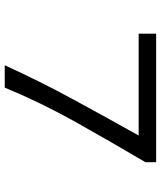

<svg xmlns="http://www.w3.org/2000/svg" viewBox="44 -706 663 790"><g transform="rotate(90 375.0 -311.5)"><path d="M249 0Q314 -143 388.5 -280Q463 -417 538 -551H119V-623H648V-579Q563 -435 483 -292.5Q403 -150 341 0Z"/></g></svg>

Font: Inconsolata ExtraExpanded
Style: Regular
Weight: 400
Width: 8
Monospace: yes
Designer: Raph Levien, Cyreal, Brenton Simpson
Foundry: Raph Levien, Cyreal, Google
Version: Version 3.001; ttfautohint (v1.8.2.53-6de2)